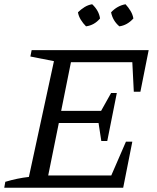

<svg xmlns="http://www.w3.org/2000/svg" viewBox="-31 -884 738 904"><path d="M-11 0 -6 -28Q51 -45 105 -51L223 -596L112 -618L118 -648H669L630 -452H599L592 -591H303L257 -362H445L492 -446H519L474 -220H446L433 -305H246L196 -58H493L562 -217H592L549 0ZM403 -864Q435 -834 440 -797Q413 -765 374 -760Q360 -774 349.5 -791Q339 -808 336 -826Q350 -840 367 -850.5Q384 -861 403 -864ZM560 -864Q574 -849 584 -832Q594 -815 597 -797Q568 -765 531 -760Q500 -786 492 -826Q521 -857 560 -864Z"/></svg>

Font: Piazzolla
Style: Italic
Weight: 400
Italic angle: -11.3°
Designer: Juan Pablo del Peral
Foundry: Huerta Tipografica
Version: Version 1.330